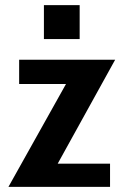

<svg xmlns="http://www.w3.org/2000/svg" viewBox="-20 -732 484 752"><path d="M13 0 238.5 -403H55V-498H431L206 -91H411V0ZM152 -579V-712H292V-579Z"/></svg>

Font: Alatsi
Style: Regular
Weight: 400
Designer: Spyros Zevelakis, Eben Sorkin
Foundry: www.sorkintype.com
Version: Version 1.008; ttfautohint (v1.8.4.7-5d5b)